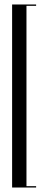

<svg xmlns="http://www.w3.org/2000/svg" viewBox="-20 -785 216 856"><path d="M141 51V45H98V-759H141V-765H34V51Z"/></svg>

Font: Moniqa Display
Style: Regular
Weight: 400
Designer: Rajesh Rajput
Foundry: Rajesh Rajput
Version: Version 1.000